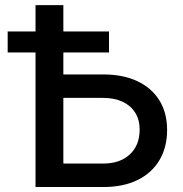

<svg xmlns="http://www.w3.org/2000/svg" viewBox="-20 -748 732 768"><path d="M199.2 -450.2H393.6Q472.2 -450.2 529.3 -423.3Q586.4 -396.5 617.4 -346.7Q648.4 -296.9 648.4 -228.5Q648.4 -158.7 617.7 -107.2Q586.9 -55.7 530 -27.8Q473.1 0 394.5 0H122.1V-727.5H233.4V-93.8H392.6Q460 -93.8 499.3 -130.4Q538.6 -167 538.6 -229.5Q538.6 -269 520.8 -297.4Q502.9 -325.7 470.2 -341.1Q437.5 -356.4 392.6 -356.4H199.2ZM10.7 -538.1V-622.1H416V-538.1Z"/></svg>

Font: Inter 18pt Medium
Style: Regular
Weight: 500
Designer: Rasmus Andersson
Foundry: rsms
Version: Version 4.001;git-66647c0bb